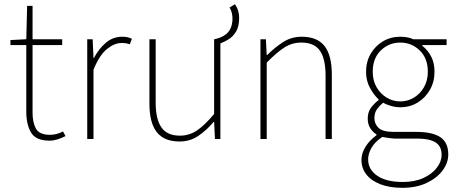

<svg xmlns="http://www.w3.org/2000/svg" viewBox="-20 -666 2178 920"><path d="M218 8Q152 8 129 -30.5Q106 -69 106 -130V-450H30V-474L106 -478L110 -638H136V-478H278V-450H136V-126Q136 -80 152 -50Q168 -20 220 -20Q234 -20 249 -23.5Q264 -27 282 -36L294 -14Q275 -4 255 2Q235 8 218 8Z M398 0V-478H424L428 -388H430Q453 -432 487 -461Q521 -490 566 -490Q578 -490 589 -488Q600 -486 612 -480L602 -454Q593 -457 584.5 -458.5Q576 -460 562 -460Q529 -460 493 -431.5Q457 -403 428 -332V0Z M1036 -458 1008 -478Q1035 -484 1054.5 -496Q1074 -508 1084 -528.5Q1094 -549 1094 -578Q1094 -589 1091 -603Q1088 -617 1080 -630L1106 -646Q1117 -629 1121.5 -613Q1126 -597 1126 -580Q1126 -540 1111.5 -515.5Q1097 -491 1076 -478Q1055 -465 1036 -458ZM840 12Q767 12 731.5 -32.5Q696 -77 696 -170V-478H726V-174Q726 -95 753.5 -55.5Q781 -16 842 -16Q887 -16 924 -41Q961 -66 1006 -120V-478H1036V0H1010L1006 -82H1004Q968 -40 929 -14Q890 12 840 12Z M1228 0V-478H1254L1258 -402H1260Q1298 -440 1337.5 -465Q1377 -490 1426 -490Q1500 -490 1535 -445.5Q1570 -401 1570 -308V0H1540V-304Q1540 -384 1513 -423Q1486 -462 1424 -462Q1379 -462 1342 -438Q1305 -414 1258 -366V0Z M1908 234Q1847 234 1803 217Q1759 200 1735.5 170Q1712 140 1712 100Q1712 68 1731.5 37Q1751 6 1784 -18V-22Q1766 -33 1754 -52Q1742 -71 1742 -98Q1742 -131 1760.5 -153.5Q1779 -176 1794 -186V-190Q1772 -210 1753 -244.5Q1734 -279 1734 -322Q1734 -370 1756 -408Q1778 -446 1815 -468Q1852 -490 1898 -490Q1918 -490 1934 -486.5Q1950 -483 1960 -478H2120V-450H2004V-446Q2028 -428 2045 -397Q2062 -366 2062 -322Q2062 -274 2040 -235.5Q2018 -197 1981 -174.5Q1944 -152 1898 -152Q1877 -152 1855 -158Q1833 -164 1816 -174Q1800 -161 1787 -143.5Q1774 -126 1774 -100Q1774 -73 1793.5 -53.5Q1813 -34 1868 -34H1974Q2054 -34 2091 -8Q2128 18 2128 74Q2128 114 2101 150.5Q2074 187 2024.5 210.5Q1975 234 1908 234ZM1898 -180Q1933 -180 1963 -198Q1993 -216 2011.5 -248Q2030 -280 2030 -322Q2030 -387 1991 -424.5Q1952 -462 1898 -462Q1844 -462 1805 -424.5Q1766 -387 1766 -322Q1766 -280 1784.5 -248Q1803 -216 1833 -198Q1863 -180 1898 -180ZM1910 206Q1967 206 2008.5 187Q2050 168 2073 138Q2096 108 2096 76Q2096 34 2066.5 16Q2037 -2 1980 -2H1870Q1866 -2 1849 -4Q1832 -6 1812 -10Q1776 14 1760 42.5Q1744 71 1744 98Q1744 146 1787.5 176Q1831 206 1910 206Z"/></svg>

Font: SourceSans3VF
Style: Regular
Weight: 200
Designer: Paul D. Hunt
Foundry: Adobe
Version: Version 3.052;hotconv 1.1.0;makeotfexe 2.6.0